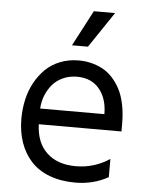

<svg xmlns="http://www.w3.org/2000/svg" viewBox="-55 -829 675 883"><g transform="rotate(5 282.5 -387.5)"><path d="M440.3 -784.1 329.5 -619.3H255.7L342.3 -784.1ZM517 -279.8V-244.3H135.3Q138.5 -158.4 187.9 -112.6Q237.2 -66.8 321 -66.8Q365.8 -66.8 406.1 -79.7Q446.4 -92.7 477.3 -114.3V-29.8Q408.4 8.5 325.3 8.5Q258.2 8.5 205.8 -11.5Q153.4 -31.6 120.4 -68Q87.4 -104.4 70.3 -153.8Q53.3 -203.1 53.3 -262.8Q53.3 -308.6 62.9 -351.2Q72.4 -393.8 92.5 -430.4Q112.6 -467 140.6 -494.3Q168.7 -521.7 207.9 -537.1Q247.2 -552.6 293.3 -552.6Q322.1 -552.6 348.7 -546.3Q375.4 -540.1 400.7 -527.2Q426.1 -514.2 447.1 -492.2Q468 -470.2 483.8 -440.9Q499.6 -411.6 508.3 -370.4Q517 -329.2 517 -279.8ZM135.3 -316.8H431.8Q431.8 -388.1 395.1 -432.7Q358.3 -477.3 291.9 -477.3Q257.1 -477.3 228 -464.3Q198.9 -451.3 179.5 -429Q160.2 -406.6 148.6 -377.8Q137.1 -349.1 135.3 -316.8Z"/></g></svg>

Font: TID UI
Style: Regular
Weight: 400
Designer: The TID Project Authors
Foundry: Bakken & Bæck
Version: Version 1.001;hotconv 1.0.109;makeotfexe 2.5.65596